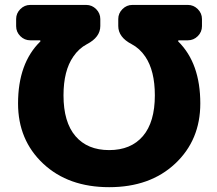

<svg xmlns="http://www.w3.org/2000/svg" viewBox="-20 -775 888 784"><path d="M612.3 -385.7Q612.3 -486.3 573.2 -543.9Q550.8 -577.1 517.6 -594.7Q462.9 -623 462.9 -668.9V-697.3Q462.9 -720.7 480 -737.8Q497.1 -754.9 520.5 -754.9H747.1Q770.5 -754.9 787.6 -737.8Q804.7 -720.7 804.7 -697.3V-668Q804.7 -644.5 787.6 -627.4Q770.5 -610.4 747.1 -610.4H710.9Q708 -610.4 707.5 -608.4Q707 -606.4 708 -605.5Q797.9 -516.6 797.9 -352.5Q797.9 -203.1 695.3 -106.9Q592.8 -10.7 425.8 -10.7Q258.8 -10.7 156.2 -106.9Q53.7 -203.1 53.7 -352.5Q53.7 -516.6 144.5 -605.5Q145.5 -606.4 145 -608.4Q144.5 -610.4 142.6 -610.4H103.5Q80.1 -610.4 63 -627.4Q45.9 -644.5 45.9 -668V-697.3Q45.9 -720.7 63 -737.8Q80.1 -754.9 103.5 -754.9H332Q355.5 -754.9 372.6 -737.8Q389.6 -720.7 389.6 -697.3V-668.9Q389.6 -623 335 -594.7Q301.8 -577.1 279.3 -543.9Q239.3 -486.3 239.3 -385.7Q239.3 -276.4 288.1 -219.2Q336.9 -162.1 425.8 -162.1Q514.6 -162.1 563.5 -219.2Q612.3 -276.4 612.3 -385.7Z"/></svg>

Font: Gen Jyuu Gothic Heavy
Style: Bold
Weight: 900
Designer: [Source Han Sans]
Ryoko NISHIZUKA  (kana & ideographs); Paul D. Hunt (Latin, Greek & Cyrillic); Wenlong ZHANG  (bopomofo
Version: Version 1.002.20150607